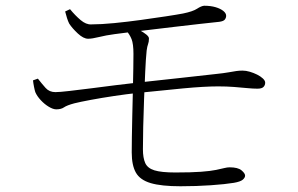

<svg xmlns="http://www.w3.org/2000/svg" viewBox="-20 -682 1040 669"><path d="M744 -606Q716 -603 675 -598.5Q634 -594 588.5 -588.5Q543 -583 500.5 -578Q458 -573 425.5 -569Q393 -565 379 -563Q349 -559 325 -553Q301 -547 287 -547Q271 -547 251.5 -565Q232 -583 221 -600Q217 -608 213.5 -619Q210 -630 207 -642L224 -650Q242 -628 261 -612Q280 -596 298 -597Q332 -597 378 -601.5Q424 -606 471 -612.5Q518 -619 557.5 -625Q597 -631 618 -635Q652 -642 666.5 -651.5Q681 -661 691 -662Q714 -662 731 -657Q748 -652 758 -644Q768 -636 768 -627Q768 -620 763.5 -614Q759 -608 744 -606ZM418 -578 435 -590Q452 -584 466.5 -576.5Q481 -569 490 -561.5Q499 -554 499 -548Q499 -536 496 -528.5Q493 -521 491 -506Q488 -477 486 -432Q484 -387 482 -336.5Q480 -286 479 -240Q478 -194 478 -162Q478 -132 486 -114Q494 -96 518 -88.5Q542 -81 591 -81Q647 -81 680.5 -83.5Q714 -86 733 -90Q752 -94 762 -96.5Q772 -99 780 -99Q809 -99 821.5 -88.5Q834 -78 834 -70Q834 -63 826 -56Q818 -49 795 -45Q765 -40 714.5 -36.5Q664 -33 609 -33Q542 -33 505 -44Q468 -55 453.5 -80.5Q439 -106 439 -151Q439 -170 439.5 -205Q440 -240 441 -282.5Q442 -325 443 -367Q444 -409 444.5 -443Q445 -477 445 -494Q445 -529 438.5 -545.5Q432 -562 418 -578ZM95 -402 112 -408Q126 -390 139 -375.5Q152 -361 173 -361Q187 -361 221.5 -365Q256 -369 299.5 -374.5Q343 -380 385.5 -385.5Q428 -391 458 -394Q535 -402 609.5 -410.5Q684 -419 731 -424Q760 -427 776.5 -430Q793 -433 803.5 -434.5Q814 -436 825 -436Q837 -436 850.5 -432Q864 -428 876 -422Q888 -416 896 -408.5Q904 -401 904 -394Q904 -385 898 -379Q892 -373 877 -373Q862 -373 841.5 -375Q821 -377 795.5 -379Q770 -381 740 -381Q693 -381 618 -374Q543 -367 458 -358Q421 -354 377.5 -347.5Q334 -341 296.5 -334Q259 -327 239 -322Q213 -315 203 -308Q193 -301 176 -301Q165 -301 150 -310Q135 -319 122 -333Q109 -347 103 -361Q101 -367 98.5 -379.5Q96 -392 95 -402Z"/></svg>

Font: Noto Serif TC
Style: Regular
Weight: 200
Designer: Ryoko NISHIZUKA 西塚涼子 (kana & ideographs); Frank Grießhammer (Latin, Greek & Cyrillic); Wenlong ZHANG 张文龙 (bopomofo); San
Foundry: Adobe
Version: Version 2.001;hotconv 1.1.0;makeotfexe 2.6.0